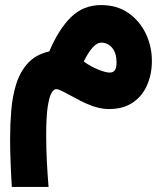

<svg xmlns="http://www.w3.org/2000/svg" viewBox="-20 -421 641 761"><path d="M26.9 319.8Q23.9 272.5 22 222.7Q20 172.9 20 128.4Q20 71.8 24.7 15.9Q29.3 -40 44.4 -88.4Q59.6 -136.7 90.8 -170.9Q122.1 -205.1 175.3 -217.3Q212.4 -304.7 261.2 -352.8Q310.1 -400.9 380.9 -400.9Q443.4 -400.9 488.3 -369.9Q533.2 -338.9 557.6 -288.3Q582 -237.8 582 -179.2Q582 -127.4 563.2 -84Q544.4 -40.5 506.6 -14.6Q468.8 11.2 411.6 11.2Q369.6 11.2 319.3 -11.7Q303.7 -18.6 279.3 -32Q254.9 -45.4 232.9 -56.6Q210.9 -67.9 203.1 -67.9Q192.9 -67.9 183.8 -52Q174.8 -36.1 168.9 3.4Q163.1 43 163.1 114.7Q163.1 172.4 165.8 221.9Q168.5 271.5 172.4 319.8ZM312 -177.2Q340.3 -156.7 369.9 -145Q399.4 -133.3 415 -133.3Q427.7 -133.3 434.8 -142.1Q441.9 -150.9 441.9 -173.3Q441.9 -210.9 424.6 -231.4Q407.2 -252 380.9 -252Q364.3 -252 346.9 -232.4Q329.6 -212.9 312 -177.2Z"/></svg>

Font: Vazir Black FD-UI
Style: Black-FD-UI
Weight: 900
Designer: Saber Rastikerdar
Foundry: Saber Rastikerdar
Version: Version 30.0.0